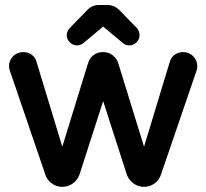

<svg xmlns="http://www.w3.org/2000/svg" viewBox="-20 -720 813 757"><path d="M253.9 -608.4 322.3 -678.7Q342.8 -700.2 368.2 -700.2H405.3Q431.6 -700.2 453.1 -677.7L520.5 -608.4Q530.3 -595.7 530.3 -580.6Q530.3 -565.4 518.1 -553.2Q505.9 -541 490.2 -541Q474.6 -541 463.9 -550.8L386.7 -615.2L309.6 -550.8Q298.8 -541 283.2 -541Q267.6 -541 255.4 -553.2Q243.2 -565.4 243.2 -580.6Q243.2 -595.7 253.9 -608.4ZM15.6 -459Q15.6 -482.4 31.7 -498.5Q47.9 -514.6 71.3 -514.6Q95.7 -514.6 111.3 -499Q119.1 -491.2 123 -479.5L225.6 -141.6L327.1 -470.7Q336.9 -502.9 369.1 -512.7Q377.9 -514.6 386.7 -514.6Q413.1 -514.6 430.7 -496.1Q441.4 -486.3 446.3 -470.7L547.9 -141.6L650.4 -479.5Q656.2 -496.1 670.4 -505.4Q684.6 -514.6 702.1 -514.6Q725.6 -514.6 741.7 -498.5Q757.8 -482.4 757.8 -459Q757.8 -449.2 753.9 -438.5L615.2 -33.2Q608.4 -10.7 589.8 2.9Q571.3 16.6 547.9 16.6Q518.6 16.6 497.1 -4.9Q485.4 -16.6 479.5 -33.2L386.7 -321.3L293.9 -33.2Q286.1 -10.7 267.6 2.9Q249 16.6 225.6 16.6Q196.3 16.6 174.8 -4.9Q163.1 -16.6 158.2 -33.2L19.5 -439.5Q15.6 -449.2 15.6 -459Z"/></svg>

Font: FakePearl
Style: SemiBold
Weight: 400
Version: Version 1.2